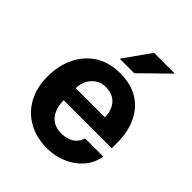

<svg xmlns="http://www.w3.org/2000/svg" viewBox="-203 -848 982 982"><g transform="rotate(45 288.0 -356.5)"><path d="M300 10Q223 10 164.8 -22.2Q106.5 -54.5 74 -113.5Q41.5 -172.5 41.5 -252.5Q41.5 -330 71.2 -392.2Q101 -454.5 157 -490.8Q213 -527 292.5 -527Q371.5 -527 425 -493.8Q478.5 -460.5 506 -401.2Q533.5 -342 533.5 -264.5V-225H186Q186 -185.5 199 -156.2Q212 -127 236.8 -111.2Q261.5 -95.5 296.5 -95.5Q334 -95.5 362 -111.5Q390 -127.5 401.5 -164H533Q524 -109 489 -70Q454 -31 404 -10.5Q354 10 300 10ZM186 -312H397Q397 -343 385.2 -369Q373.5 -395 350.2 -410Q327 -425 292 -425Q258.5 -425 234.8 -408.8Q211 -392.5 198.2 -366.5Q185.5 -340.5 186 -312ZM238.5 -577.5 341.5 -723H492L343.5 -577.5Z"/></g></svg>

Font: Public Sans Thin
Style: Bold
Weight: 700
Version: Version 2.001